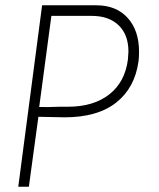

<svg xmlns="http://www.w3.org/2000/svg" viewBox="-20 -705 601 725"><path d="M505 -510Q505 -486 503 -473Q489 -373 418.5 -317.5Q348 -262 224 -262L125 -264L89 0H49L139 -685H344Q419 -685 462 -637.5Q505 -590 505 -510ZM463 -480Q465 -502 465 -510Q465 -574 428 -609.5Q391 -645 327 -645H174L128 -301Q154 -300 208 -302H237Q333 -302 392.5 -348.5Q452 -395 463 -480Z"/></svg>

Font: Bellota Text Light
Style: Italic
Weight: 300
Italic angle: -7.5°
Designer: Kemie Guaida
Foundry: Kemie Guaida
Version: Version 4.001